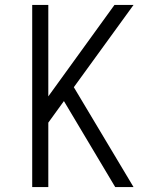

<svg xmlns="http://www.w3.org/2000/svg" viewBox="-20 -755 640 775"><path d="M110 0V-735H175V-366L442 -735H519L278 -403L519 0H445L238 -347L175 -260V0Z"/></svg>

Font: Iosevka SS04 Light Extended
Style: Regular
Weight: 300
Width: 7
Monospace: yes
Designer: Belleve Invis
Foundry: Belleve Invis
Version: Version 19.0.0; ttfautohint (v1.8.4)